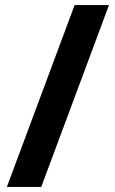

<svg xmlns="http://www.w3.org/2000/svg" viewBox="-20 -734 453 754"><path d="M7 0 273 -714H408L142 0Z"/></svg>

Font: Noto Sans Adlam New
Style: Bold
Weight: 400
Designer: Mark Jamra, Neil Patel
Foundry: JamraPatel LLC
Version: Version 3.001